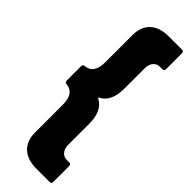

<svg xmlns="http://www.w3.org/2000/svg" viewBox="-318 -823 991 991"><g transform="rotate(45 178.0 -327.0)"><path d="M224 156H323C330 156 335 151 335 144V25C335 18 330 13 323 13H303C275 13 254 -11 254 -46V-199C254 -265 234 -306 194 -326C190 -328 190 -330 194 -332C234 -352 254 -393 254 -459V-608C254 -643 275 -667 303 -667H323C330 -667 335 -672 335 -679V-798C335 -805 330 -810 323 -810H224C137 -810 88 -763 88 -683V-483C88 -428 68 -399 26 -395C18 -394 14 -389 14 -382V-276C14 -269 18 -264 26 -263C68 -259 88 -230 88 -174V29C88 109 137 156 224 156Z"/></g></svg>

Font: Barlow Semi Condensed ExtraBold
Style: Regular
Weight: 800
Width: 4
Designer: Jeremy Tribby
Foundry: Tribby Type
Version: Version 1.422;hotconv 1.0.109;makeotfexe 2.5.65596